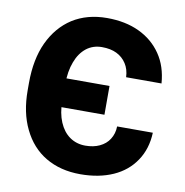

<svg xmlns="http://www.w3.org/2000/svg" viewBox="-83 -816 873 905"><g transform="rotate(10 354.0 -363.5)"><path d="M359.9 9.8Q264.2 9.8 193.4 -32.2Q124 -73.2 85.4 -152.8Q47.4 -230.5 47.4 -336.9V-372.1Q47.4 -485.4 85 -566.4Q123.5 -648.4 192.4 -692.9Q262.7 -737.3 357.4 -737.3Q445.8 -737.3 511.7 -706.1Q578.1 -674.8 617.7 -616.7Q657.2 -559.1 663.1 -478H493.7Q492.2 -515.6 474.6 -542.5Q457 -569.8 427.7 -584Q398.9 -598.1 357.4 -598.1Q314.9 -598.1 283.2 -573.7Q251 -548.3 234.4 -503.4Q216.8 -458 216.8 -396V-314.5Q216.8 -257.8 234.9 -214.8Q252.9 -172.4 284.7 -149.9Q317.4 -127 359.9 -127Q398.9 -127 427.7 -140.6Q458 -154.8 474.1 -180.2Q491.7 -207.5 492.2 -242.2H663.1Q660.2 -164.6 621.6 -107.4Q583.5 -50.3 517.1 -20.5Q449.2 9.8 359.9 9.8ZM423.8 -286.1H122.1V-423.8H423.8Z"/></g></svg>

Font: My Font
Style: Regular
Weight: 500
Designer: Rasmus Andersson
Foundry: rsms
Version: Version 0.001